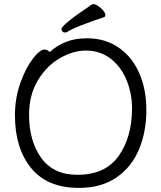

<svg xmlns="http://www.w3.org/2000/svg" viewBox="-20 -900 785 938"><path d="M444 -801Q433 -797 401.5 -785.5Q370 -774 347 -764Q324 -754 308 -744Q302 -741 297 -741Q290 -741 285 -746Q280 -751 280 -758Q280 -778 430 -879Q432 -880 436 -880Q451 -880 473 -860Q495 -840 495 -826Q495 -819 488 -816ZM405 -713Q493 -713 559 -668Q625 -623 660 -543.5Q695 -464 695 -363Q695 -256 659 -170Q623 -84 549 -33Q475 18 366 18Q211 18 132 -79Q53 -176 53 -337Q53 -420 79 -493.5Q105 -567 140 -612.5Q175 -658 197 -658Q211 -658 223 -646Q260 -679 304 -696Q348 -713 405 -713ZM625 -371Q625 -442 599 -507Q573 -572 521.5 -612.5Q470 -653 399 -653Q338 -653 273 -616Q208 -579 165 -507.5Q122 -436 122 -339Q122 -211 181.5 -128.5Q241 -46 358 -46Q495 -46 560 -138.5Q625 -231 625 -371Z"/></svg>

Font: Iansui
Style: Regular
Weight: 400
Designer: But Ko / Fontworks Inc.
Foundry: zi-hi.com / Fontworks Inc.
Version: Version 1.002